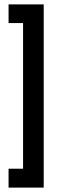

<svg xmlns="http://www.w3.org/2000/svg" viewBox="-20 -758 265 874"><path d="M179 96H19V10H85V-653H19V-738H179Z"/></svg>

Font: Special Gothic Condensed One
Style: Regular
Weight: 400
Designer: Alistair McCready
Foundry: Monolith
Version: Version 1.010; ttfautohint (v1.8.4.7-5d5b)